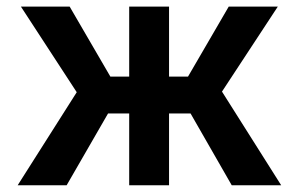

<svg xmlns="http://www.w3.org/2000/svg" viewBox="-20 -548 883 568"><path d="M665.5 0 543.7 -212.4H480.1V0H362.2V-212.4H299.7L177.2 0H32.3L207 -275.2L41.9 -528.4H186.1L306.5 -321.4H362.2V-528.4H480.1V-321.4H536.2L656.6 -528.4H801.8L636.7 -277L811.8 0Z"/></svg>

Font: Interface Medium
Style: Regular
Weight: 500
Designer: Rasmus Andersson
Foundry: rsms
Version: Version 1.8